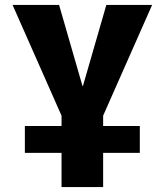

<svg xmlns="http://www.w3.org/2000/svg" viewBox="-20 -540 669 780"><path d="M81 81V-28H230V-70L31 -520H220L315 -191H317L412 -520H598L399 -70V-28H548V81H399V220H230V81Z"/></svg>

Font: M PLUS 1p ExtraBold
Style: Regular
Weight: 800
Version: Version 1.062